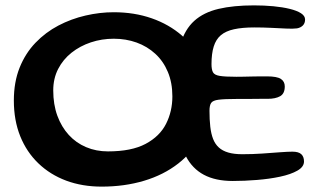

<svg xmlns="http://www.w3.org/2000/svg" viewBox="-20 -642 1202 714"><path d="M358 52Q286 52 226.2 29.8Q166.5 7.5 122.8 -34.5Q79 -76.5 55.2 -135.5Q31.5 -194.5 31.5 -268Q31.5 -337 53 -390.5Q74.5 -444 112 -483Q149.5 -522 197.2 -547Q245 -572 298 -584.2Q351 -596.5 403 -596.5Q479.5 -596.5 544 -574Q608.5 -551.5 656.5 -509.8Q704.5 -468 731 -409.8Q757.5 -351.5 757.5 -279.5Q757.5 -200 727.5 -138.2Q697.5 -76.5 643 -34Q588.5 8.5 515.8 30.2Q443 52 358 52ZM381.5 -79Q469 -79 521.5 -107Q574 -135 597.5 -181.5Q621 -228 621 -283.5Q621 -334.5 604.2 -374.5Q587.5 -414.5 557.5 -442Q527.5 -469.5 488 -483.8Q448.5 -498 403 -498Q358.5 -498 318 -484.5Q277.5 -471 246 -446Q214.5 -421 196.2 -385.5Q178 -350 178 -306Q178 -253.5 193.2 -211.8Q208.5 -170 235.8 -140.2Q263 -110.5 300.2 -94.8Q337.5 -79 381.5 -79ZM845.5 31Q781.5 31 738.2 8Q695 -15 671 -61.5Q647 -108 639.5 -179Q638 -196 637 -214.2Q636 -232.5 635.2 -252.2Q634.5 -272 634.2 -293Q634 -314 634 -336Q634 -421.5 650.8 -477.2Q667.5 -533 702.5 -564.5Q737.5 -596 792.8 -609Q848 -622 924.5 -622Q962 -622 996.5 -618.8Q1031 -615.5 1057.5 -609Q1084 -602.5 1099.2 -592.8Q1114.5 -583 1114.5 -569.5Q1114.5 -555.5 1106.2 -547.2Q1098 -539 1084.5 -536.5Q1069 -534.5 1043.8 -535.8Q1018.5 -537 988 -538.5Q957.5 -540 926 -540Q881 -540 850.2 -533.2Q819.5 -526.5 801.2 -511Q783 -495.5 774.8 -469Q766.5 -442.5 766.5 -403.5Q766.5 -383.5 772 -373.2Q777.5 -363 797 -359.8Q816.5 -356.5 859.5 -356.5Q870 -356.5 885.2 -356.8Q900.5 -357 917.2 -357.5Q934 -358 948.8 -358Q963.5 -358 972.5 -358Q1010 -358 1024.5 -348.5Q1039 -339 1039 -320.5Q1039 -294 1021.8 -284.2Q1004.5 -274.5 975.5 -274.5Q963.5 -274.5 948.2 -274.5Q933 -274.5 917 -274.2Q901 -274 885.8 -274Q870.5 -274 859 -274Q814.5 -274 793 -271.2Q771.5 -268.5 765.2 -259.2Q759 -250 759 -230Q759 -197 762 -170.8Q765 -144.5 772.5 -125.2Q780 -106 793.8 -93.5Q807.5 -81 828.8 -74.8Q850 -68.5 881 -68.5Q919 -68.5 955.5 -71Q992 -73.5 1021.5 -75.8Q1051 -78 1067.5 -78Q1090 -78 1100.2 -68.8Q1110.5 -59.5 1110.5 -41.5Q1110.5 -21.5 1086 -7.5Q1061.5 6.5 1021.8 15Q982 23.5 935.5 27.2Q889 31 845.5 31Z"/></svg>

Font: Gluten
Style: Regular
Weight: 400
Designer: Tyler Finck
Foundry: Etcetera Type Company
Version: Version 1.300